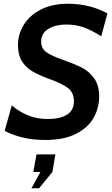

<svg xmlns="http://www.w3.org/2000/svg" viewBox="-20 -734 598 1026"><path d="M5 -35 43 -171Q79 -139 127.5 -118.5Q176 -98 236 -98Q300 -98 337.5 -121Q375 -144 375 -193Q375 -238 344.5 -262.5Q314 -287 241 -313Q186 -333 151 -354Q116 -375 96 -408.5Q76 -442 76 -493Q76 -551 107.5 -602Q139 -653 199.5 -683.5Q260 -714 343 -714Q408 -714 463.5 -698.5Q519 -683 554 -662L521 -540Q469 -573 426.5 -588Q384 -603 334 -603Q278 -603 239 -580Q200 -557 200 -511Q200 -475 228 -455Q256 -435 317 -414Q381 -391 418.5 -372Q456 -353 483 -315.5Q510 -278 510 -219Q510 -159 481.5 -106.5Q453 -54 388.5 -20Q324 14 221 14Q155 14 100 0.5Q45 -13 5 -35ZM148 272 196 185H158L175 91H276L260 185L189 272Z"/></svg>

Font: Cabin SemiBold
Style: Italic
Weight: 600
Italic angle: -7°
Designer: Pablo Impallari
Foundry: Pablo Impallari. http://www.impallari.com Igino Marini. http://www.ikern.com
Version: Version 2.200